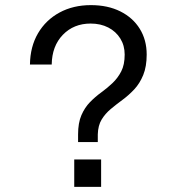

<svg xmlns="http://www.w3.org/2000/svg" viewBox="-20 -730 690 750"><path d="M285 -175V-205Q285 -250 298 -280Q311 -310 331.5 -331Q352 -352 375.5 -369Q399 -386 419.5 -405.5Q440 -425 453.5 -451Q467 -477 467 -517Q467 -552 450 -579.5Q433 -607 403 -622.5Q373 -638 334 -638Q268 -638 225.5 -594Q183 -550 182 -478H97Q98 -548 128.5 -600Q159 -652 212.5 -681Q266 -710 335 -710Q401 -710 450 -685.5Q499 -661 526 -617.5Q553 -574 553 -517Q553 -470 539.5 -437Q526 -404 504.5 -381Q483 -358 458.5 -340Q434 -322 412.5 -304Q391 -286 377 -263Q363 -240 362 -205V-175ZM270 0V-107H375V0Z"/></svg>

Font: Azeret Mono Thin Light
Style: Regular
Weight: 300
Version: Version 1.002